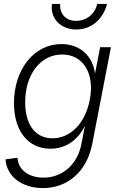

<svg xmlns="http://www.w3.org/2000/svg" viewBox="-20 -740 623 976"><path d="M198 216C325 216 422 131 449 -9L544 -500H489L463 -366C451 -456 387 -516 292 -516C154 -516 51 -388 51 -216C51 -74 123 16 236 16C313 16 375 -26 412 -101L394 -9C374 96 298 163 201 163C125 163 72 122 69 62L8 70C14 157 91 216 198 216ZM247 -37C160 -37 108 -106 108 -220C108 -362 186 -463 296 -463C404 -463 463 -365 436 -231C413 -113 338 -37 247 -37ZM368 -590C443 -590 504 -641 524 -720H474C464 -670 420 -634 367 -634C315 -634 282 -669 286 -720H244C234 -647 288 -590 368 -590Z"/></svg>

Font: Uncut Sans Light Italic
Style: Regular
Weight: 300
Italic angle: -11°
Designer: Kasper Nordkvist
Foundry: UNCUT.wtf
Version: Version 1.304;Glyphs 3.2 (3246)